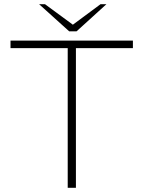

<svg xmlns="http://www.w3.org/2000/svg" viewBox="-20 -893 682 913"><path d="M302 0V-664H30V-700H612V-664H341V0ZM309 -744 319 -770 458 -873H486L344 -744ZM309 -744 166 -873H194L334 -770L344 -744Z"/></svg>

Font: REM Thin
Style: Regular
Weight: 250
Designer: Octavio Pardo
Foundry: Ashler Design
Version: Version 1.005;gftools[0.9.28]